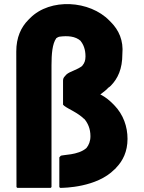

<svg xmlns="http://www.w3.org/2000/svg" viewBox="-20 -905 698 932"><path d="M544 -91C576 -124 599 -169 599 -231C599 -290 579 -349 534 -395L527 -402C511 -418 495 -431 474 -443L467 -446L473 -451C486 -460 498 -471 509 -482H510L518 -489C552 -524 574 -570 574 -643C580 -708 557 -759 518 -798L511 -805C416 -903 224 -916 126 -817L118 -809C82 -773 59 -723 59 -655L60 3L64 7H226L230 3V-589C230 -642 234 -693 253 -719V-720H254C257 -722 263 -726 269 -727C307 -732 346 -730 372 -706V-705C385 -689 395 -665 395 -631C395 -612 390 -598 380 -587V-586C355 -565 319 -559 302 -543L295 -535C290 -530 286 -524 286 -514V-397L292 -391C313 -375 356 -359 388 -328H389C406 -308 419 -281 419 -244C419 -219 411 -201 400 -187C360 -150 281 -155 274 -148L268 -141V3L272 7C291 7 450 5 536 -83C537 -84 537 -83 538 -84ZM518 -487H517Z"/></svg>

Font: Hussar Woodtype
Style: Bd
Weight: 900
Foundry: Cannot Into Space Fonts
Version: Version 1.07